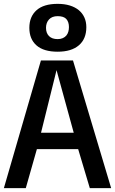

<svg xmlns="http://www.w3.org/2000/svg" viewBox="-25 -977 597 997"><path d="M187.5 -663.1H354L552.2 0H441.4L380.9 -202.6H166.5L108.9 0H-4.9ZM357.9 -287.6 268.6 -612.8 188 -287.6ZM274.4 -708.5Q201.7 -708.5 164.6 -741.2Q127.4 -773.9 127.4 -832.5Q127.4 -890.6 164.6 -923.8Q201.7 -957 274.4 -957Q309.6 -957 337.4 -948.5Q365.2 -939.9 384.3 -924.1Q403.3 -908.2 413.3 -886Q423.3 -863.8 423.3 -835.9Q423.3 -774.9 384.5 -741.7Q345.7 -708.5 274.4 -708.5ZM274.4 -773.9Q290 -773.9 301.3 -779.1Q312.5 -784.2 319.6 -792.7Q326.7 -801.3 329.8 -812.5Q333 -823.7 333 -836.4Q333 -862.8 319.6 -877.9Q306.2 -893.1 274.4 -893.1Q245.1 -893.1 229.5 -876Q213.9 -858.9 213.9 -832.5Q213.9 -805.2 229.5 -789.6Q245.1 -773.9 274.4 -773.9Z"/></svg>

Font: Basic
Style: Regular
Weight: 400
Designer: Magnus Gaarde
Foundry: Magnus Gaarde
Version: Version 1.003; ttfautohint (v1.1) -l 6 -r 16 -G 0 -x 16 -D l